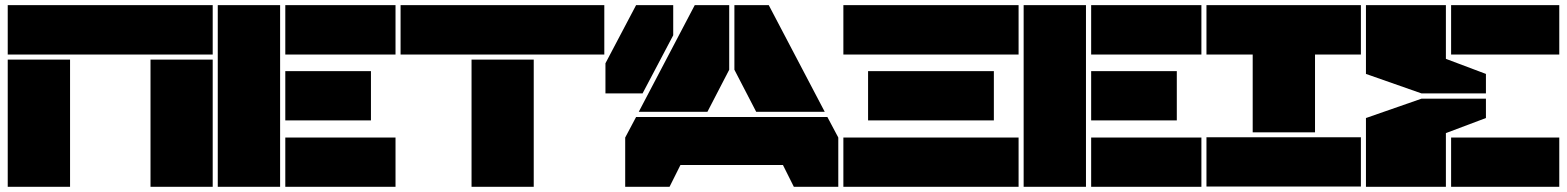

<svg xmlns="http://www.w3.org/2000/svg" viewBox="-20 -720 6040 740"><path d="M9.8 -509.8V-700.2H799.8V-509.8ZM9.8 0V-490.2H250V0ZM560.1 0V-490.2H799.8V0Z M819.3 0V-700.2H1059.6V0ZM1079.6 0V-189.9H1504.4V0ZM1079.6 -255.9V-445.8H1409.7V-255.9ZM1079.6 -509.8V-700.2H1504.4V-509.8Z M1523.9 -509.8V-700.2H2309.1V-509.8ZM1797.4 0V-490.2H2037.1V0Z M2574.7 -700.2V-584L2456.5 -359.9H2313.5V-476.1L2431.6 -700.2ZM2389.6 0V-189.9L2431.6 -269H3168.9L3210.9 -189.9V0H3039.6L2997.6 -84H2602.5L2560.5 0ZM2441.9 -289.1 2657.7 -700.2H2790.5V-451.2L2706.5 -289.1ZM2810.5 -451.2V-700.2H2942.9L3158.7 -289.1H2894.5Z M3905.8 -509.8H3230.5V-700.2H3905.8ZM3230.5 0V-189.9H3905.8V0ZM3325.7 -255.9V-445.8H3810.5V-255.9Z M3925.3 0V-700.2H4165.5V0ZM4185.5 0V-189.9H4610.4V0ZM4185.5 -255.9V-445.8H4515.6V-255.9ZM4185.5 -509.8V-700.2H4610.4V-509.8Z M5225.1 -700.2V-509.8H5048.3V-210H4808.1V-509.8H4629.9V-700.2ZM4629.9 -1V-190.9H5225.1V-1Z M5459 -359.9 5244.6 -435.1V-700.2H5552.7V-493.2L5707 -435.1V-359.9ZM5244.6 0V-265.1L5459 -339.8H5707V-265.1L5552.7 -207V0ZM5572.8 0V-189.9H5989.7V0ZM5572.8 -509.8V-700.2H5989.7V-509.8Z"/></svg>

Font: Nastup Basic
Style: Regular
Weight: 400
Designer: Maksym Kobuzan
Foundry: Zakznak
Version: Version 1.020;FEAKit 1.0